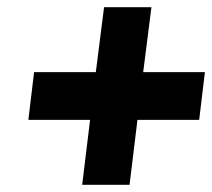

<svg xmlns="http://www.w3.org/2000/svg" viewBox="-20 -620 591 535"><path d="M551 -419H379L402 -600H270L247 -419H75L59 -286H231L209 -105H341L363 -286H535Z"/></svg>

Font: Bluebird
Style: SfBdNrwObl
Weight: 700
Designer: Jasper
Foundry: Cannot Into Space Fonts
Version: Version 0.98